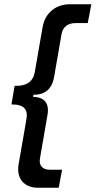

<svg xmlns="http://www.w3.org/2000/svg" viewBox="-20 -739 451 906"><path d="M160 147H257L273 62H216C180 62 162 42 169 6L204 -196C214 -251 190 -281 136 -282L138 -292C193 -291 225 -320 235 -374L270 -576C276 -612 300 -630 336 -630H394L411 -719H310C244 -719 193 -679 181 -611L144 -398C136 -355 108 -334 57 -334H49L34 -246H40C91 -246 113 -223 105 -178L68 35C56 103 93 147 160 147Z"/></svg>

Font: Fixel Display Medium
Style: Italic
Weight: 500
Italic angle: -10°
Designer: AlfaBravo + MacPaw
Foundry: Kyrylo Tkachov, Marchela Mozhyna, Serhii Makarenko, Maria Weinstein, Zakhar Kryvoshyya
Version: Version 1.210;Glyphs 3.2 (3217)